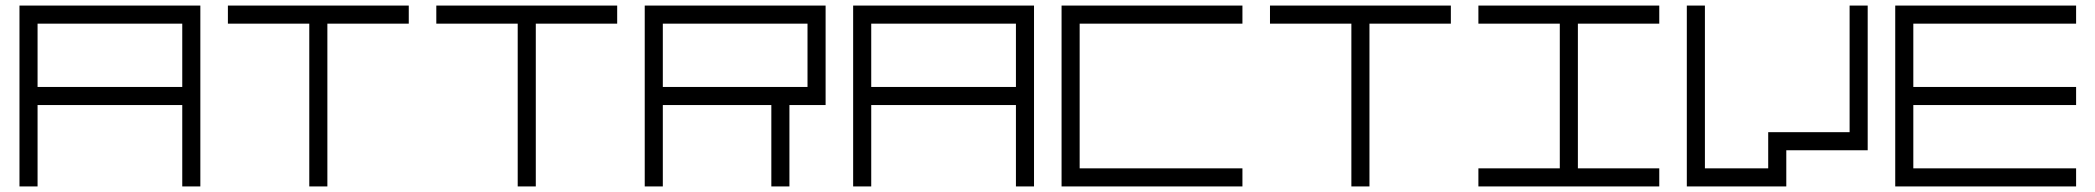

<svg xmlns="http://www.w3.org/2000/svg" viewBox="-20 -670 7530 690"><path d="M635 -585H115V-357.5H635ZM700 0H635V-292.5H115V0H50V-585V-650H700ZM700 -585Z M1156.5 -585V0H1091.5V-585H799V-650H1449V-585ZM1156.5 -585Z M1905.5 -585V0H1840.5V-585H1548V-650H2198V-585ZM1905.5 -585Z M2362 -650H2297V0H2362V-292.5H2752V0H2817V-292.5H2947V-325V-650H2882ZM2362 -585H2882V-357.5H2362ZM2362 -585Z M3631 -585H3111V-357.5H3631ZM3696 0H3631V-292.5H3111V0H3046V-585V-650H3696ZM3696 -585Z M3860 -585V-65H4445V0H3795V-65V-585V-650H4445V-585ZM3860 -585Z M4901.5 -585V0H4836.5V-585H4544V-650H5194V-585ZM4901.5 -585Z M5650.5 -65H5943V0H5293V-65H5585.5V-585H5293V-650H5943V-585H5650.5ZM5650.5 -65Z M6334.5 -130V-195H6627V-650H6692V-130H6627H6399.5V0H6334.5H6107H6042V-650H6107V-65H6334.5ZM6334.5 -130Z M6856 -585V-357.5H7441V-292.5H6856V-65H7441V0H6791V-65V-585V-650H7441V-585ZM6856 -585Z"/></svg>

Font: skuare
Style: Regular
Weight: 400
Designer: Dinesh Verma
Version: 0.0.1;FontRapid 1.4.1